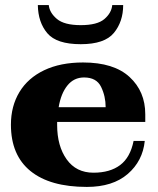

<svg xmlns="http://www.w3.org/2000/svg" viewBox="-20 -726 622 756"><path d="M129 -706H172Q175 -676 204 -651.5Q233 -627 298 -627Q363 -627 391 -651Q419 -675 422 -706H465Q465 -641 428.5 -596.5Q392 -552 298 -552Q203 -552 166.5 -595Q130 -638 129 -706ZM205 -246V-234Q205 -151 242.5 -98.5Q280 -46 348 -46Q413 -46 453 -76Q493 -106 506 -171H550Q542 -92 483 -41Q424 10 322 10Q177 10 100 -52.5Q23 -115 23 -235Q23 -308 56.5 -363.5Q90 -419 154 -449.5Q218 -480 307 -480Q428 -480 490 -423Q552 -366 552 -276V-246ZM211 -304H396Q396 -347 378 -384Q360 -421 311 -421Q271 -421 245.5 -389.5Q220 -358 211 -304Z"/></svg>

Font: Taviraj Bold
Style: Regular
Weight: 700
Designer: Katatrad Team
Foundry: CadsonDemak
Version: Version 1.030